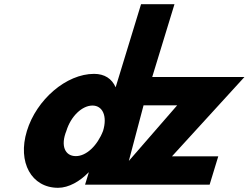

<svg xmlns="http://www.w3.org/2000/svg" viewBox="-20 -880 1185 915"><path d="M664.1 -378H824.3L594 -113.1ZM108.2 -256C62.3 -106 130.4 15 256.7 15C307.7 15 360.9 -16 401.5 -58H403.1L385.4 0H483.5H559.5H979L1020.2 -135H799.6L1144.9 -513H705.4L811.5 -860H652.2L531.1 -464C513 -505 478.5 -528 428.2 -528C296.4 -528 154.1 -406 108.2 -256ZM296.2 -256C317.9 -327 371.8 -377 420.7 -377C468.8 -377 492.8 -327 471.1 -256C443.9 -186 391.8 -136 341.5 -136C289 -136 268 -186 296.2 -256Z"/></svg>

Font: Hussar
Style: BdSuprConOblThree
Weight: 700
Foundry: Cannot Into Space Fonts
Version: Version 2.00